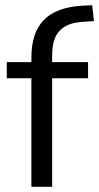

<svg xmlns="http://www.w3.org/2000/svg" viewBox="-20 -714 379 734"><path d="M100 0H179.4V-414.7H316.7V-476.5H167.6L179.4 -461.8V-502.9C179.4 -583.3 212.7 -624.5 294.1 -630.4L339.2 -633.3L332.4 -694.1L294.1 -692.2C161.8 -684.3 100 -620.6 100 -493.1V-455.9L121.6 -476.5H5.9V-414.7H100Z"/></svg>

Font: LL Pando Sans
Style: Regular
Weight: 400
Designer: Joshua Smith
Foundry: Joshua Smith
Version: Version 1.000;Glyphs 3.2.1 (3258)